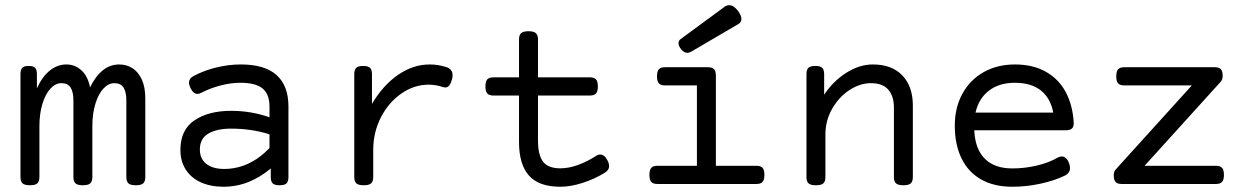

<svg xmlns="http://www.w3.org/2000/svg" viewBox="-20 -711 4837 742"><path d="M541.5 -331.1V-26.9Q541.5 -9.8 533.4 -2.4Q525.4 4.9 505.4 4.9H504.4Q484.4 4.9 476.3 -2.4Q468.3 -9.8 468.3 -26.9V-322.3Q468.3 -356 457.3 -372.8Q446.3 -389.6 421.9 -389.6Q398.9 -389.6 379.4 -368.4Q359.9 -347.2 348.4 -309.3Q336.9 -271.5 336.9 -223.1V-26.9Q336.9 -9.8 328.9 -2.4Q320.8 4.9 300.8 4.9H299.8Q279.8 4.9 271.7 -2.4Q263.7 -9.8 263.7 -26.9V-322.3Q263.7 -356 252.7 -372.8Q241.7 -389.6 217.3 -389.6Q194.3 -389.6 174.8 -368.4Q155.3 -347.2 143.8 -309.3Q132.3 -271.5 132.3 -223.1V-26.9Q132.3 -9.8 124.3 -2.4Q116.2 4.9 96.2 4.9H95.2Q75.2 4.9 67.1 -2.4Q59.1 -9.8 59.1 -26.9V-424.3Q59.1 -441.4 65.7 -448.7Q72.3 -456.1 90.3 -456.1H91.3Q109.4 -456.1 116 -448.7Q122.6 -441.4 122.6 -424.3V-369.6Q143.6 -415.5 172.9 -438.7Q202.1 -461.9 236.3 -461.9Q269.5 -461.9 294.4 -439.5Q319.3 -417 328.1 -373.5Q371.6 -461.9 440.4 -461.9Q469.2 -461.9 491.9 -447.5Q514.6 -433.1 528.1 -403.6Q541.5 -374 541.5 -331.1Z M1094.7 -299.3V-26.9Q1094.7 -9.8 1087.4 -2.4Q1080.1 4.9 1061 4.9H1060.1Q1041 4.9 1033.7 -2.4Q1026.4 -9.8 1026.4 -26.9V-60.1Q986.8 -26.4 940.7 -7.8Q894.5 10.7 843.3 10.7Q794.4 10.7 756.8 -6.1Q719.2 -22.9 698.2 -55.2Q677.2 -87.4 677.2 -131.8Q677.2 -209.5 731.7 -246.1Q786.1 -282.7 873 -282.7Q950.7 -282.7 1021.5 -257.8V-299.3Q1021.5 -346.7 994.9 -368.9Q968.3 -391.1 909.2 -391.1Q872.6 -391.1 833 -380.9Q793.5 -370.6 757.8 -352.5Q750 -348.1 742.7 -348.1Q727.1 -348.1 715.8 -371.6Q710.4 -383.3 710.4 -391.1Q710.4 -408.2 728.5 -417.5Q769.5 -439 816.7 -450.4Q863.8 -461.9 911.1 -461.9Q1002.9 -461.9 1048.8 -420.9Q1094.7 -379.9 1094.7 -299.3ZM1021.5 -138.7V-191.9Q988.3 -202.6 950.2 -208.3Q912.1 -213.9 873.5 -213.9Q817.4 -213.9 784.9 -194.6Q752.4 -175.3 752.4 -133.3Q752.4 -97.7 777.1 -77.9Q801.8 -58.1 846.2 -58.1Q943.4 -58.1 1021.5 -138.7Z M1705.1 -451.7Q1729 -443.8 1729 -420.4Q1729 -412.6 1727.1 -405.3Q1722.7 -389.2 1716.6 -381.1Q1710.4 -373 1701.2 -373Q1695.8 -373 1690.4 -375Q1663.1 -383.8 1636.7 -383.8Q1580.6 -383.8 1531.2 -349.6Q1481.9 -315.4 1452.1 -257.6Q1422.4 -199.7 1422.4 -131.8V-26.9Q1422.4 -9.8 1414.3 -2.4Q1406.2 4.9 1386.2 4.9H1385.3Q1365.2 4.9 1357.2 -2.4Q1349.1 -9.8 1349.1 -26.9V-424.3Q1349.1 -441.4 1356.4 -448.7Q1363.8 -456.1 1382.8 -456.1H1383.8Q1402.8 -456.1 1410.2 -448.7Q1417.5 -441.4 1417.5 -424.3V-309.6Q1460 -381.3 1518.1 -421.6Q1576.2 -461.9 1641.1 -461.9Q1672.9 -461.9 1705.1 -451.7Z M2334 -69.3Q2334 -53.7 2317.9 -43.9Q2279.8 -20 2232.9 -4.6Q2186 10.7 2145.5 10.7Q2062.5 10.7 2024.2 -32.5Q1985.8 -75.7 1985.8 -161.6V-341.8H1886.7Q1870.1 -341.8 1863 -349.9Q1856 -357.9 1856 -377Q1856 -396 1863 -404.1Q1870.1 -412.1 1886.7 -412.1H1985.8V-558.6Q1985.8 -575.7 1994.1 -583Q2002.4 -590.3 2022.5 -590.3Q2042.5 -590.3 2050.8 -583Q2059.1 -575.7 2059.1 -558.6V-412.1H2259.8Q2276.4 -412.1 2283.4 -404.1Q2290.5 -396 2290.5 -377Q2290.5 -357.9 2283.4 -349.9Q2276.4 -341.8 2259.8 -341.8H2059.1V-168Q2059.1 -112.3 2078.6 -86.4Q2098.1 -60.5 2145.5 -60.5Q2178.2 -60.5 2214.4 -73.7Q2250.5 -86.9 2284.2 -108.9Q2291 -113.8 2299.3 -113.8Q2315.9 -113.8 2327.6 -91.3Q2334 -78.6 2334 -69.3Z M2746.6 -418V-70.3H2903.3Q2919.9 -70.3 2927 -62.3Q2934.1 -54.2 2934.1 -35.2Q2934.1 -16.1 2927 -8.1Q2919.9 0 2903.3 0H2520.5Q2503.9 0 2496.8 -8.1Q2489.7 -16.1 2489.7 -35.2Q2489.7 -54.2 2496.8 -62.3Q2503.9 -70.3 2520.5 -70.3H2673.3V-380.9H2549.8Q2533.2 -380.9 2526.1 -388.9Q2519 -397 2519 -416Q2519 -435.1 2526.1 -443.1Q2533.2 -451.2 2549.8 -451.2H2715.8Q2732.4 -451.2 2739.5 -443.6Q2746.6 -436 2746.6 -418ZM2797.9 -690.9Q2814.5 -690.9 2830.6 -670.9Q2845.2 -651.9 2845.2 -637.7Q2845.2 -625 2834.5 -618.7L2651.9 -511.7Q2643.1 -506.8 2636.2 -506.8Q2624.5 -506.8 2613.8 -519Q2602.1 -532.2 2602.1 -544.4Q2602.1 -553.7 2609.9 -559.6L2779.8 -684.6Q2788.6 -690.9 2797.9 -690.9Z M3507.8 -302.7V-26.9Q3507.8 -9.8 3499.8 -2.4Q3491.7 4.9 3471.7 4.9H3470.7Q3450.7 4.9 3442.6 -2.4Q3434.6 -9.8 3434.6 -26.9V-295.4Q3434.6 -339.4 3412.8 -364.5Q3391.1 -389.6 3345.7 -389.6Q3303.7 -389.6 3262.9 -363Q3222.2 -336.4 3196 -290.8Q3169.9 -245.1 3169.9 -191.4V-26.9Q3169.9 -9.8 3161.9 -2.4Q3153.8 4.9 3133.8 4.9H3132.8Q3112.8 4.9 3104.7 -2.4Q3096.7 -9.8 3096.7 -26.9V-424.3Q3096.7 -441.4 3104 -448.7Q3111.3 -456.1 3130.4 -456.1H3131.3Q3150.4 -456.1 3157.7 -448.7Q3165 -441.4 3165 -424.3V-344.7Q3198.2 -396 3249.5 -429Q3300.8 -461.9 3353 -461.9Q3426.8 -461.9 3467.3 -419.4Q3507.8 -377 3507.8 -302.7Z M4129.4 -237.8Q4130.4 -221.7 4122.8 -214.6Q4115.2 -207.5 4098.6 -207.5H3745.1Q3748.5 -134.8 3786.1 -97.4Q3823.7 -60.1 3892.1 -60.1Q3940.9 -60.1 3987.5 -71.3Q4034.2 -82.5 4067.9 -102.1Q4076.2 -106.4 4083 -106.4Q4092.3 -106.4 4099.9 -99.4Q4107.4 -92.3 4111.8 -79.1Q4115.2 -70.3 4115.2 -61.5Q4115.2 -42 4093.8 -31.7Q4054.2 -12.7 4000.5 -1Q3946.8 10.7 3892.1 10.7Q3821.3 10.7 3771.5 -17.6Q3721.7 -45.9 3695.8 -99.1Q3669.9 -152.3 3669.9 -225.6Q3669.9 -295.4 3699.5 -349.1Q3729 -402.8 3781.7 -432.4Q3834.5 -461.9 3901.9 -461.9Q3972.7 -461.9 4022.5 -433.3Q4072.3 -404.8 4098.9 -354.5Q4125.5 -304.2 4129.4 -237.8ZM3750 -275.9H4050.3Q4040 -331.5 4002.7 -361.3Q3965.3 -391.1 3901.9 -391.1Q3841.3 -391.1 3801.8 -360.6Q3762.2 -330.1 3750 -275.9Z M4710 -35.2Q4710 -16.1 4702.9 -8.1Q4695.8 0 4679.2 0H4358.9H4314.9Q4298.3 0 4291.3 -7.6Q4284.2 -15.1 4284.2 -33.2Q4284.2 -47.9 4291 -55.2L4585.9 -380.9H4324.7Q4308.1 -380.9 4301 -388.9Q4293.9 -397 4293.9 -416Q4293.9 -435.1 4301 -443.1Q4308.1 -451.2 4324.7 -451.2H4631.3H4674.3Q4690.9 -451.2 4698 -443.6Q4705.1 -436 4705.1 -418Q4705.1 -403.8 4697.8 -395.5L4403.3 -70.3H4679.2Q4695.8 -70.3 4702.9 -62.3Q4710 -54.2 4710 -35.2Z"/></svg>

Font: Courier Prime Code
Style: Regular
Weight: 400
Designer: Alan Dague-Greene
Foundry: Quote-Unquote Apps
Version: Version 3.0318